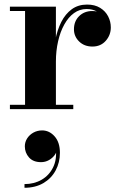

<svg xmlns="http://www.w3.org/2000/svg" viewBox="-20 -490 535 862"><path d="M219.5 -213.5Q219.5 -263.5 228.2 -309.5Q237 -355.5 255.2 -391.5Q273.5 -427.5 302.2 -448.5Q331 -469.5 371 -469.5Q405.5 -469.5 429.5 -454.8Q453.5 -440 465.5 -416.5Q477.5 -393 477.5 -367Q477.5 -332.5 454.8 -306.8Q432 -281 395 -281Q358.5 -281 335.2 -303.8Q312 -326.5 312 -358.5Q312 -394.5 335.2 -417.5Q358.5 -440.5 394.5 -440.5Q418 -440.5 436.8 -430.2Q455.5 -420 466 -403.2Q476.5 -386.5 476.5 -367H457Q457 -389 446.2 -407.8Q435.5 -426.5 415.5 -438Q395.5 -449.5 369 -449.5Q337.5 -449.5 312.2 -431.2Q287 -413 268.8 -380.2Q250.5 -347.5 240.8 -304.5Q231 -261.5 231 -213.5ZM231 -460V-19.5H309V0H24.5V-19.5H92.5V-440.5H24.5V-460ZM90 353V336.5Q133 336.5 166.8 317Q200.5 297.5 218.2 261.8Q236 226 230.5 177H235.5Q236 191.5 226 205.5Q216 219.5 199.8 228.8Q183.5 238 164 238Q129 238 110.2 216.8Q91.5 195.5 91.5 167Q91.5 147.5 102 131.2Q112.5 115 130.2 105.2Q148 95.5 169 95.5Q201.5 95.5 225.2 122.2Q249 149 249 196Q249 239.5 229.8 275.2Q210.5 311 174.8 332Q139 353 90 353Z"/></svg>

Font: Bodoni Moda 11pt
Style: Bold
Weight: 700
Designer: Owen Earl
Foundry: indestructible type
Version: Version 2.004